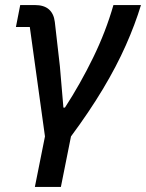

<svg xmlns="http://www.w3.org/2000/svg" viewBox="-20 -540 578 760"><path d="M118 200 158 0 98 -433H43L60 -520H118Q154 -520 173.5 -503Q193 -486 197 -453L217 -278L231 -114H237Q298 -208 348.5 -311.5Q399 -415 429 -520H538Q515 -444 478 -360.5Q441 -277 387 -187Q333 -97 261 0L221 200Z"/></svg>

Font: IBM Plex Sans Medium
Style: Italic
Weight: 500
Italic angle: -11.31°
Designer: Mike Abbink, Paul van der Laan, Pieter van Rosmalen
Foundry: Bold Monday
Version: Version 3.201